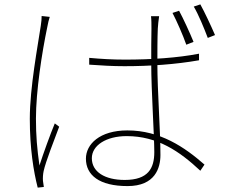

<svg xmlns="http://www.w3.org/2000/svg" viewBox="-20 -822 1040 876"><path d="M387 -558V-527C445 -523 492 -520 548 -520C663 -520 780 -528 888 -547V-577C790 -558 669 -550 551 -550C493 -550 443 -553 387 -558ZM706 -748H669C671 -732 671 -710 671 -691C670 -651 670 -591 670 -530C670 -410 684 -203 684 -128C684 -54 656 -1 549 -1C458 -1 399 -38 399 -100C399 -159 465 -201 558 -201C698 -201 799 -132 894 -43L913 -71C822 -151 710 -227 561 -227C435 -227 372 -164 372 -98C372 -23 433 27 562 27C688 27 712 -56 712 -115C712 -227 698 -408 698 -532C698 -578 698 -652 700 -692C701 -710 703 -727 706 -748ZM207 -745 170 -749C170 -737 169 -723 166 -704C153 -616 116 -423 116 -280C116 -145 133 -40 152 34L180 31C179 24 177 12 176 3C175 -10 176 -27 179 -41C188 -84 229 -187 250 -244L230 -259C210 -211 178 -123 160 -67C149 -145 144 -203 144 -281C144 -405 171 -581 196 -700C199 -718 203 -732 207 -745ZM797 -773 767 -763C786 -727 815 -661 830 -618L863 -631C846 -673 815 -740 797 -773ZM894 -802 864 -792C885 -757 911 -694 928 -649L961 -662C943 -704 913 -768 894 -802Z"/></svg>

Font: Source Han Sans JP VF
Style: Regular
Weight: 250
Designer: Ryoko NISHIZUKA 西塚涼子 (kana, bopomofo & ideographs); Paul D. Hunt (Latin, Greek & Cyrillic); Sandoll Communications 산돌커뮤니
Foundry: Adobe
Version: Version 2.004;hotconv 1.0.118;makeotfexe 2.5.65603